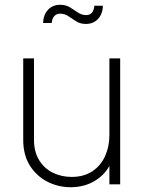

<svg xmlns="http://www.w3.org/2000/svg" viewBox="-20 -770 610 802"><path d="M275 12Q330 12 372.5 -12.5Q415 -37 437 -77V0H482V-526H437V-206Q437 -158 419 -118Q401 -78 365.5 -54.5Q330 -31 279 -31Q237 -31 201 -48.5Q165 -66 143.5 -101Q122 -136 122 -186V-526H77V-186Q77 -122 105 -78Q133 -34 178 -11Q223 12 275 12ZM339 -670Q370 -670 389.5 -691Q409 -712 410 -746H374Q371 -707 340 -707Q321 -707 305 -718Q289 -729 272 -739.5Q255 -750 231 -750Q200 -750 180.5 -729Q161 -708 160 -674H196Q198 -694 207.5 -703.5Q217 -713 230 -713Q250 -713 265.5 -702.5Q281 -692 298 -681Q315 -670 339 -670Z"/></svg>

Font: Plus Jakarta Sans ExtraLight
Style: Regular
Weight: 200
Designer: Gumpita Rahayu
Foundry: Tokotype
Version: Version 2.004; ttfautohint (v1.8.3)